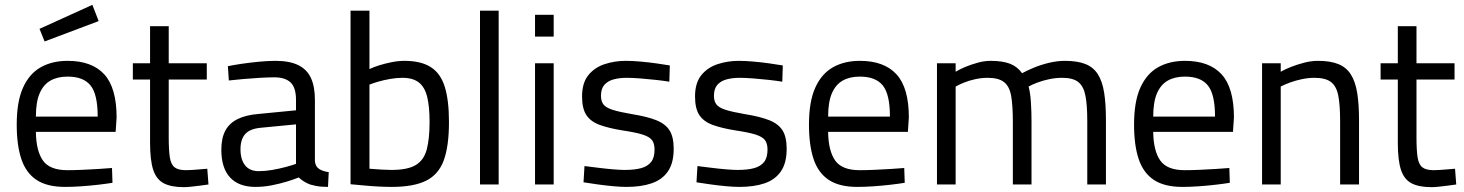

<svg xmlns="http://www.w3.org/2000/svg" viewBox="-20 -761 6040 792"><path d="M249 10Q174 10 130.5 -19Q87 -48 68 -105Q49 -162 49 -247Q49 -342 75 -399.5Q101 -457 148 -483.5Q195 -510 259 -510Q359 -510 410 -454.5Q461 -399 461 -276L457 -217H128Q129 -139 157 -99Q185 -59 258 -59Q286 -59 319.5 -60.5Q353 -62 386 -64Q419 -66 442 -68L444 -7Q420 -3 385.5 1Q351 5 315 7.5Q279 10 249 10ZM128 -280H383Q383 -372 353.5 -408.5Q324 -445 259 -445Q217 -445 188 -428.5Q159 -412 143.5 -376Q128 -340 128 -280ZM164 -590 143 -642 361 -741 387 -674Z M738 11Q686 11 655.5 -5Q625 -21 612 -60.5Q599 -100 599 -172V-433H528V-500H599V-653H676V-500H833V-433H676V-195Q676 -142 680.5 -112.5Q685 -83 700 -71Q715 -59 747 -59Q757 -59 773 -60Q789 -61 805.5 -62.5Q822 -64 835 -65L840 0Q826 2 807 4.5Q788 7 769.5 9Q751 11 738 11Z M1034 10Q965 10 929 -29Q893 -68 893 -143Q893 -192 910 -223Q927 -254 961.5 -270.5Q996 -287 1047 -291L1201 -306V-349Q1201 -400 1178.5 -421Q1156 -442 1112 -442Q1087 -442 1052.5 -440Q1018 -438 984 -435Q950 -432 924 -429L920 -488Q944 -493 978 -498Q1012 -503 1049 -506.5Q1086 -510 1117 -510Q1174 -510 1210 -492.5Q1246 -475 1262.5 -439.5Q1279 -404 1279 -349V-96Q1281 -74 1296.5 -64Q1312 -54 1336 -51L1333 10Q1319 10 1306 9Q1293 8 1281.5 5.5Q1270 3 1259 0Q1246 -5 1234.5 -12Q1223 -19 1212 -29Q1193 -21 1163.5 -12Q1134 -3 1100.5 3.5Q1067 10 1034 10ZM1047 -55Q1074 -55 1103 -60Q1132 -65 1158 -72Q1184 -79 1201 -85V-248L1056 -234Q1011 -230 991.5 -208Q972 -186 972 -145Q972 -103 991 -79Q1010 -55 1047 -55Z M1595 10Q1573 10 1542.5 8.5Q1512 7 1481 4Q1450 1 1426 -1V-717H1504V-476Q1520 -484 1544 -491.5Q1568 -499 1595.5 -504.5Q1623 -510 1648 -510Q1716 -510 1756.5 -484.5Q1797 -459 1814.5 -403.5Q1832 -348 1832 -258Q1832 -158 1810.5 -99.5Q1789 -41 1737.5 -15.5Q1686 10 1595 10ZM1594 -60Q1662 -60 1695.5 -80.5Q1729 -101 1740.5 -145Q1752 -189 1752 -258Q1752 -322 1742 -362Q1732 -402 1707.5 -421Q1683 -440 1640 -440Q1616 -440 1590 -435.5Q1564 -431 1541.5 -424.5Q1519 -418 1504 -412V-65Q1525 -63 1552.5 -61.5Q1580 -60 1594 -60Z M1960 0V-717H2037V0Z M2187 0V-500H2264V0ZM2187 -610V-700H2264V-610Z M2564 10Q2541 10 2508.5 7Q2476 4 2444 -0.5Q2412 -5 2387 -9L2391 -76Q2416 -73 2447.5 -69Q2479 -65 2509 -62.5Q2539 -60 2557 -60Q2598 -60 2625 -67.5Q2652 -75 2666 -93Q2680 -111 2680 -144Q2680 -169 2669.5 -183Q2659 -197 2630.5 -206Q2602 -215 2548 -223Q2492 -232 2454.5 -245.5Q2417 -259 2399 -286Q2381 -313 2381 -363Q2381 -419 2407 -451Q2433 -483 2474.5 -496.5Q2516 -510 2561 -510Q2589 -510 2622.5 -507Q2656 -504 2688 -499.5Q2720 -495 2743 -491L2741 -424Q2717 -428 2685 -431.5Q2653 -435 2621 -437.5Q2589 -440 2565 -440Q2535 -440 2511 -433.5Q2487 -427 2473 -411Q2459 -395 2459 -366Q2459 -344 2469 -330.5Q2479 -317 2507 -308Q2535 -299 2588 -290Q2650 -280 2687.5 -265Q2725 -250 2742 -223Q2759 -196 2759 -147Q2759 -89 2735.5 -54.5Q2712 -20 2668.5 -5Q2625 10 2564 10Z M3030 10Q3007 10 2974.5 7Q2942 4 2910 -0.5Q2878 -5 2853 -9L2857 -76Q2882 -73 2913.5 -69Q2945 -65 2975 -62.5Q3005 -60 3023 -60Q3064 -60 3091 -67.5Q3118 -75 3132 -93Q3146 -111 3146 -144Q3146 -169 3135.5 -183Q3125 -197 3096.5 -206Q3068 -215 3014 -223Q2958 -232 2920.5 -245.5Q2883 -259 2865 -286Q2847 -313 2847 -363Q2847 -419 2873 -451Q2899 -483 2940.5 -496.5Q2982 -510 3027 -510Q3055 -510 3088.5 -507Q3122 -504 3154 -499.5Q3186 -495 3209 -491L3207 -424Q3183 -428 3151 -431.5Q3119 -435 3087 -437.5Q3055 -440 3031 -440Q3001 -440 2977 -433.5Q2953 -427 2939 -411Q2925 -395 2925 -366Q2925 -344 2935 -330.5Q2945 -317 2973 -308Q3001 -299 3054 -290Q3116 -280 3153.5 -265Q3191 -250 3208 -223Q3225 -196 3225 -147Q3225 -89 3201.5 -54.5Q3178 -20 3134.5 -5Q3091 10 3030 10Z M3517 10Q3442 10 3398.5 -19Q3355 -48 3336 -105Q3317 -162 3317 -247Q3317 -342 3343 -399.5Q3369 -457 3416 -483.5Q3463 -510 3527 -510Q3627 -510 3678 -454.5Q3729 -399 3729 -276L3725 -217H3396Q3397 -139 3425 -99Q3453 -59 3526 -59Q3554 -59 3587.5 -60.5Q3621 -62 3654 -64Q3687 -66 3710 -68L3712 -7Q3688 -3 3653.5 1Q3619 5 3583 7.5Q3547 10 3517 10ZM3396 -280H3651Q3651 -372 3621.5 -408.5Q3592 -445 3527 -445Q3485 -445 3456 -428.5Q3427 -412 3411.5 -376Q3396 -340 3396 -280Z M3845 0V-500H3922V-465Q3938 -475 3962 -485Q3986 -495 4013.5 -502.5Q4041 -510 4066 -510Q4116 -510 4146.5 -498Q4177 -486 4196 -459Q4216 -470 4245 -482Q4274 -494 4307.5 -502Q4341 -510 4373 -510Q4424 -510 4457 -497Q4490 -484 4508.5 -455Q4527 -426 4534.5 -379.5Q4542 -333 4542 -265V0H4465V-262Q4465 -327 4457.5 -366Q4450 -405 4428 -422.5Q4406 -440 4361 -440Q4335 -440 4308.5 -434.5Q4282 -429 4259.5 -420.5Q4237 -412 4223 -404Q4230 -378 4232.5 -339.5Q4235 -301 4235 -260V0H4158V-258Q4158 -326 4151 -365.5Q4144 -405 4121.5 -422.5Q4099 -440 4054 -440Q4029 -440 4003.5 -434.5Q3978 -429 3957 -420.5Q3936 -412 3922 -404V0Z M4858 10Q4783 10 4739.5 -19Q4696 -48 4677 -105Q4658 -162 4658 -247Q4658 -342 4684 -399.5Q4710 -457 4757 -483.5Q4804 -510 4868 -510Q4968 -510 5019 -454.5Q5070 -399 5070 -276L5066 -217H4737Q4738 -139 4766 -99Q4794 -59 4867 -59Q4895 -59 4928.5 -60.5Q4962 -62 4995 -64Q5028 -66 5051 -68L5053 -7Q5029 -3 4994.5 1Q4960 5 4924 7.5Q4888 10 4858 10ZM4737 -280H4992Q4992 -372 4962.5 -408.5Q4933 -445 4868 -445Q4826 -445 4797 -428.5Q4768 -412 4752.5 -376Q4737 -340 4737 -280Z M5186 0V-500H5263V-465Q5280 -475 5305.5 -485Q5331 -495 5360 -502.5Q5389 -510 5416 -510Q5468 -510 5501 -496.5Q5534 -483 5552.5 -453.5Q5571 -424 5578.5 -377.5Q5586 -331 5586 -265V0H5508V-262Q5508 -327 5500.5 -366Q5493 -405 5470.5 -422.5Q5448 -440 5402 -440Q5377 -440 5350.5 -434.5Q5324 -429 5301 -420.5Q5278 -412 5263 -404V0Z M5885 11Q5833 11 5802.5 -5Q5772 -21 5759 -60.5Q5746 -100 5746 -172V-433H5675V-500H5746V-653H5823V-500H5980V-433H5823V-195Q5823 -142 5827.5 -112.5Q5832 -83 5847 -71Q5862 -59 5894 -59Q5904 -59 5920 -60Q5936 -61 5952.5 -62.5Q5969 -64 5982 -65L5987 0Q5973 2 5954 4.5Q5935 7 5916.5 9Q5898 11 5885 11Z"/></svg>

Font: Cairo
Style: Regular
Weight: 400
Designer: Mohamed Gaber, Accademia di Belle Arti di Urbino
Foundry: Kief Type Foundry, Accademia di Belle Arti di Urbino
Version: Version 3.120